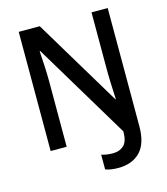

<svg xmlns="http://www.w3.org/2000/svg" viewBox="-130 -814 966 1111"><g transform="rotate(-15 353.0 -259.0)"><path d="M440 196Q394 196 364 184V96Q379 101 396.5 103.5Q414 106 433 106Q473 106 498 82.5Q523 59 523 -1L179 -574H175Q178 -535 180.5 -482.5Q183 -430 183 -389V0H87V-714H213L526 -193H529Q527 -232 525 -281.5Q523 -331 523 -372V-714H620V-6Q620 97 572.5 146.5Q525 196 440 196Z"/></g></svg>

Font: Noto Sans Telugu SemiCondensed Medium
Style: Regular
Weight: 500
Width: 4
Designer: Jelle Bosma - Monotype Design Team
Foundry: Monotype Imaging Inc.
Version: Version 2.005; ttfautohint (v1.8.4.7-5d5b)